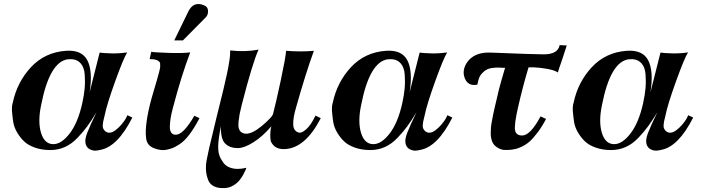

<svg xmlns="http://www.w3.org/2000/svg" viewBox="-20 -746 3558 975"><path d="M652 -149Q577 -1 490 15Q479 18 465.5 19Q452 20 436 12Q420 4 415 -15Q409 -35 422.5 -70.5Q436 -106 470 -176Q444 -133 423.5 -105Q403 -77 373.5 -46Q344 -15 309.5 0.5Q275 16 235 16Q192 16 157 3.5Q122 -9 101.5 -29Q81 -49 66 -75Q51 -101 47 -128Q43 -155 41 -180.5Q39 -206 45 -225Q67 -329 137 -404.5Q207 -480 314 -488Q396 -494 424 -439Q452 -384 435 -277L486 -479Q503 -476 546 -475Q589 -474 626 -480Q607 -450 564.5 -332Q522 -214 511 -158Q511 -157 508 -145.5Q505 -134 504 -128.5Q503 -123 502 -112Q501 -101 503.5 -95Q506 -89 511.5 -82.5Q517 -76 527 -73Q550 -67 582 -98Q614 -129 627 -161ZM398 -223Q407 -264 410 -298Q413 -332 410 -370Q407 -408 385.5 -428.5Q364 -449 325 -445Q232 -433 189 -213Q171 -128 188.5 -71Q206 -14 251 -14Q292 -14 334 -68.5Q376 -123 398 -223Z M1022 -655 909 -541H865L937 -689Q963 -740 1014 -720Q1036 -712 1036.5 -690Q1037 -668 1022 -655ZM993 -146Q967 -96 941.5 -62.5Q916 -29 892.5 -14Q869 1 857 5.5Q845 10 828 14Q800 21 763 7Q726 -7 722 -44Q713 -112 750 -248Q755 -265 763 -292.5Q771 -320 776 -336.5Q781 -353 787 -376Q793 -399 793.5 -407Q794 -415 793 -426Q785 -446 740 -446L748 -483Q761 -480 834.5 -477.5Q908 -475 946 -480Q901 -362 858 -198Q850 -168 846.5 -146.5Q843 -125 842.5 -104Q842 -83 850 -72Q858 -61 875 -62Q912 -64 967 -158Z M1609 -146Q1530 7 1426 11Q1374 14 1355 -29Q1352 -46 1352.5 -63Q1353 -80 1355 -92L1358 -105Q1314 -53 1267 -23.5Q1220 6 1188 6Q1146 6 1123 -17.5Q1100 -41 1102 -105Q1089 -43 1088 -4.5Q1087 34 1100.5 58.5Q1114 83 1125 92Q1136 101 1148 105Q1182 118 1231 106Q1230 110 1227.5 116.5Q1225 123 1215.5 140.5Q1206 158 1194.5 171.5Q1183 185 1163.5 196.5Q1144 208 1122 209Q1088 211 1066.5 200Q1045 189 1037 168Q1029 147 1027 130Q1025 113 1026 92Q1028 68 1043 2.5Q1058 -63 1079.5 -149.5Q1101 -236 1107 -261Q1110 -272 1116 -298Q1122 -324 1124.5 -335.5Q1127 -347 1132 -368.5Q1137 -390 1139 -403Q1141 -416 1144 -433Q1147 -450 1148 -463.5Q1149 -477 1149 -490Q1224 -481 1293 -494Q1262 -426 1208 -215Q1200 -183 1197 -167.5Q1194 -152 1191.5 -130Q1189 -108 1192.5 -95Q1196 -82 1205 -75Q1234 -54 1285 -88Q1311 -106 1331 -125Q1351 -144 1359 -154L1366 -165Q1381 -222 1405.5 -336.5Q1430 -451 1433 -488Q1511 -482 1574 -488Q1531 -370 1484 -202Q1468 -149 1469 -114.5Q1470 -80 1497 -73Q1511 -68 1535.5 -90Q1560 -112 1582 -159Z M2277 -149Q2202 -1 2115 15Q2104 18 2090.5 19Q2077 20 2061 12Q2045 4 2040 -15Q2034 -35 2047.5 -70.5Q2061 -106 2095 -176Q2069 -133 2048.5 -105Q2028 -77 1998.5 -46Q1969 -15 1934.5 0.5Q1900 16 1860 16Q1817 16 1782 3.5Q1747 -9 1726.5 -29Q1706 -49 1691 -75Q1676 -101 1672 -128Q1668 -155 1666 -180.5Q1664 -206 1670 -225Q1692 -329 1762 -404.5Q1832 -480 1939 -488Q2021 -494 2049 -439Q2077 -384 2060 -277L2111 -479Q2128 -476 2171 -475Q2214 -474 2251 -480Q2232 -450 2189.5 -332Q2147 -214 2136 -158Q2136 -157 2133 -145.5Q2130 -134 2129 -128.5Q2128 -123 2127 -112Q2126 -101 2128.5 -95Q2131 -89 2136.5 -82.5Q2142 -76 2152 -73Q2175 -67 2207 -98Q2239 -129 2252 -161ZM2023 -223Q2032 -264 2035 -298Q2038 -332 2035 -370Q2032 -408 2010.5 -428.5Q1989 -449 1950 -445Q1857 -433 1814 -213Q1796 -128 1813.5 -71Q1831 -14 1876 -14Q1917 -14 1959 -68.5Q2001 -123 2023 -223Z M2858 -515Q2855 -506 2850.5 -492Q2846 -478 2836 -447.5Q2826 -417 2819 -398L2813 -378Q2795 -390 2757.5 -396.5Q2720 -403 2692 -404H2664Q2634 -304 2610 -198Q2591 -114 2595.5 -85.5Q2600 -57 2634 -58Q2674 -60 2725 -155L2753 -142Q2732 -102 2709 -72Q2686 -42 2669 -27Q2652 -12 2631 -2Q2610 8 2602 9.5Q2594 11 2579 14Q2563 16 2542.5 15.5Q2522 15 2501 0Q2480 -15 2475 -41Q2472 -53 2472 -68.5Q2472 -84 2473 -97Q2474 -110 2478 -131.5Q2482 -153 2484.5 -165.5Q2487 -178 2493.5 -206Q2500 -234 2503 -246Q2512 -289 2528 -344Q2544 -399 2545 -402Q2542 -401 2520.5 -402.5Q2499 -404 2477 -400.5Q2455 -397 2440 -385Q2421 -369 2414.5 -354Q2408 -339 2404 -316Q2357 -307 2340.5 -348Q2324 -389 2353 -431Q2390 -482 2471 -479Q2693 -470 2741 -470Q2813 -470 2822 -517Z M3500 -149Q3425 -1 3338 15Q3327 18 3313.5 19Q3300 20 3284 12Q3268 4 3263 -15Q3257 -35 3270.5 -70.5Q3284 -106 3318 -176Q3292 -133 3271.5 -105Q3251 -77 3221.5 -46Q3192 -15 3157.5 0.5Q3123 16 3083 16Q3040 16 3005 3.5Q2970 -9 2949.5 -29Q2929 -49 2914 -75Q2899 -101 2895 -128Q2891 -155 2889 -180.5Q2887 -206 2893 -225Q2915 -329 2985 -404.5Q3055 -480 3162 -488Q3244 -494 3272 -439Q3300 -384 3283 -277L3334 -479Q3351 -476 3394 -475Q3437 -474 3474 -480Q3455 -450 3412.5 -332Q3370 -214 3359 -158Q3359 -157 3356 -145.5Q3353 -134 3352 -128.5Q3351 -123 3350 -112Q3349 -101 3351.5 -95Q3354 -89 3359.5 -82.5Q3365 -76 3375 -73Q3398 -67 3430 -98Q3462 -129 3475 -161ZM3246 -223Q3255 -264 3258 -298Q3261 -332 3258 -370Q3255 -408 3233.5 -428.5Q3212 -449 3173 -445Q3080 -433 3037 -213Q3019 -128 3036.5 -71Q3054 -14 3099 -14Q3140 -14 3182 -68.5Q3224 -123 3246 -223Z"/></svg>

Font: GFS Artemisia
Style: Bold Italic
Weight: 700
Italic angle: -12°
Designer: Designed by Takis Katsoulidis and George D. Matthiopoulos.
Foundry: Designed by Takis Katsoulidis and George D. Matthiopoulos.
Version: Version 1.0